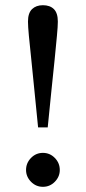

<svg xmlns="http://www.w3.org/2000/svg" viewBox="-20 -704 329 737"><path d="M144.7 13.1Q118 13.1 99 -6.3Q80 -25.8 80 -51.5Q80 -78.3 99 -97.7Q118 -117.2 144.7 -117.2Q171.5 -117.2 190.5 -97.7Q209.5 -78.3 209.5 -51.5Q209.5 -25.8 190.5 -6.3Q171.5 13.1 144.7 13.1ZM144.7 -684Q171.7 -684 186.9 -669Q202 -653.9 202 -621.1Q202 -603.1 198.5 -566.1Q195 -529 189.7 -475.1Q184.5 -421.1 176.9 -351.6L163.2 -215.1H126.2L112.6 -351.6Q105.9 -421.2 100.2 -475.1Q94.5 -529 90.9 -566.1Q87.4 -603.1 87.4 -621.1Q87.4 -653.9 103 -669Q118.7 -684 144.7 -684Z"/></svg>

Font: Adobe Variable Font Prototype
Style: Regular
Weight: 389
Designer: Frank Grießhammer
Foundry: Adobe
Version: Version 1.004;hotconv 1.0.113;makeotfexe 2.5.65598